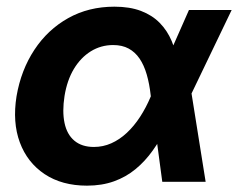

<svg xmlns="http://www.w3.org/2000/svg" viewBox="-20 -553 725 584"><path d="M244.6 11.7Q168.5 11.7 115.7 -23.4Q63 -58.6 40.3 -119.9Q17.6 -181.2 30.3 -260.3Q43.9 -339.8 84.5 -401.4Q125 -462.9 187.3 -497.8Q249.5 -532.7 328.1 -532.7Q374.5 -532.7 408.7 -519.8Q442.9 -506.8 465.8 -483.4Q488.8 -460 502.2 -428.2Q515.6 -396.5 521 -358.9H552.2L561.5 -275.4L605.5 0H473.6L438.5 -262.2Q434.6 -297.9 426.3 -326.4Q418 -355 404.5 -374.8Q391.1 -394.5 371.3 -405.3Q351.6 -416 324.2 -416Q287.1 -416 256.3 -397Q225.6 -377.9 204.8 -343.5Q184.1 -309.1 176.3 -261.2Q168.9 -213.9 176.3 -179Q183.6 -144 206.3 -125Q229 -106 265.6 -106Q293.5 -106 318.6 -117.2Q343.8 -128.4 365.7 -148.9Q387.7 -169.4 406 -197.5Q424.3 -225.6 438.5 -259.3L554.7 -522.5H684.6L558.1 -259.3L519 -168H487.8Q468.3 -128.4 444.8 -95.5Q421.4 -62.5 392.3 -38.6Q363.3 -14.6 326.7 -1.5Q290 11.7 244.6 11.7Z"/></svg>

Font: Inter 28pt
Style: Bold Italic
Weight: 700
Italic angle: -9.3988°
Designer: Rasmus Andersson
Foundry: rsms
Version: Version 4.001;git-66647c0bb